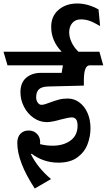

<svg xmlns="http://www.w3.org/2000/svg" viewBox="-40 -876 611 1099"><path d="M478 -142Q478 -94 460.5 -49Q443 -4 402 25.5Q361 55 294 55Q209 55 141 4L137 6Q174 83 252 149L159 203Q59 51 59 -58Q59 -92 77 -110.5Q95 -129 124 -129Q152 -129 171 -110.5Q190 -92 190 -61L189 -51Q225 -42 261 -42Q323 -42 363.5 -71.5Q404 -101 404 -157Q404 -204 371 -204Q354 -204 308 -192Q288 -186 266 -181.5Q244 -177 228 -177Q187 -177 152 -201.5Q117 -226 97 -265.5Q77 -305 77 -348Q77 -403 110 -431Q143 -459 195 -459H313Q317 -486 320 -502H3L-20 -580H313Q253 -642 253 -722Q253 -784 295.5 -820Q338 -856 402 -856Q463 -856 524 -822L533 -727Q495 -749 472 -757Q449 -765 423 -765Q391 -765 373.5 -744Q356 -723 356 -691Q356 -664 369.5 -634.5Q383 -605 409 -580H529L551 -502H473Q440 -502 440 -415V-386L237 -381Q199 -380 183 -365Q167 -350 167 -319Q167 -301 176 -288.5Q185 -276 198 -276Q207 -276 219.5 -280Q232 -284 245 -289Q275 -300 297.5 -306Q320 -312 348 -312Q384 -312 413.5 -290.5Q443 -269 460.5 -230.5Q478 -192 478 -142Z"/></svg>

Font: Sumana
Style: Bold
Weight: 700
Designer: Cyreal, Alexei Vanyashin (Devanagari), Olga Karpushina (Latin)
Foundry: Cyreal
Version: Version 1.015;PS 001.015;hotconv 1.0.70;makeotf.lib2.5.58329